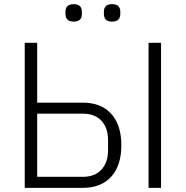

<svg xmlns="http://www.w3.org/2000/svg" viewBox="-20 -904 894 924"><path d="M335 -800Q295 -800 295 -837V-847Q295 -884 335 -884Q374 -884 374 -847V-837Q374 -800 335 -800ZM519 -800Q480 -800 480 -837V-847Q480 -884 519 -884Q559 -884 559 -847V-837Q559 -800 519 -800ZM99 0V-698H159V-410H378Q467 -410 515.5 -356Q564 -302 564 -205Q564 -108 515.5 -54Q467 0 378 0ZM159 -53H378Q437 -53 468.5 -88Q500 -123 500 -181V-229Q500 -288 468.5 -322.5Q437 -357 378 -357H159ZM695 0V-698H755V0Z"/></svg>

Font: IBM Plex Sans Light
Style: Regular
Weight: 300
Designer: Mike Abbink, Paul van der Laan, Pieter van Rosmalen
Foundry: Bold Monday
Version: Version 3.0